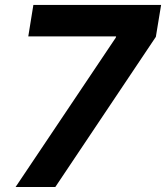

<svg xmlns="http://www.w3.org/2000/svg" viewBox="-20 -747 664 767"><path d="M42.3 0 442.5 -596.6 443.9 -601.6H93L113.3 -727.3H623.6L602.6 -599.8L201 0Z"/></svg>

Font: Inter UI
Style: Bold Italic
Weight: 700
Italic angle: 9.39999°
Designer: Rasmus Andersson
Foundry: rsms
Version: 3.2;8d6f07862